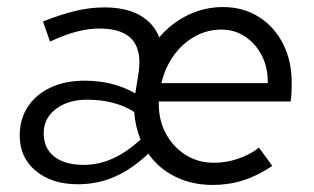

<svg xmlns="http://www.w3.org/2000/svg" viewBox="-20 -516 891 545"><path d="M201 7Q127 7 81.5 -31Q36 -69 36 -131Q36 -178 59 -213Q82 -248 123.5 -267.5Q165 -287 220 -287Q301 -287 364 -251L372 -301Q384 -368 357 -401.5Q330 -435 262 -435Q232 -435 198.5 -426.5Q165 -418 122 -398L102 -455Q152 -475 194 -485Q236 -495 276 -495Q337 -495 376.5 -473Q416 -451 432 -410Q467 -451 514 -473.5Q561 -496 613 -496Q670 -496 714 -468.5Q758 -441 783 -392.5Q808 -344 808 -281Q808 -268 807.5 -255Q807 -242 805 -228H431Q429 -180 449 -140.5Q469 -101 505 -77.5Q541 -54 587 -54Q622 -54 656 -65.5Q690 -77 715 -97L753 -45Q711 -17 670 -4Q629 9 584 9Q525 9 477.5 -14.5Q430 -38 401 -80Q355 -36 306 -14.5Q257 7 201 7ZM438 -280H740Q741 -323 723.5 -357.5Q706 -392 676 -412Q646 -432 608 -432Q568 -432 533 -412.5Q498 -393 473.5 -359Q449 -325 438 -280ZM218 -48Q260 -48 300 -66Q340 -84 379 -120Q364 -156 361 -198Q307 -233 227 -233Q173 -233 138.5 -206.5Q104 -180 104 -138Q104 -95 134 -71.5Q164 -48 218 -48Z"/></svg>

Font: Red Hat Text
Style: Italic
Weight: 400
Italic angle: -12°
Designer: Pentagram, MCKL
Foundry: Pentagram, MCKL
Version: Version 1.023